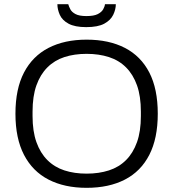

<svg xmlns="http://www.w3.org/2000/svg" viewBox="-20 -888 831 920"><path d="M395 12Q289 12 212.5 -27.5Q136 -67 95 -146Q54 -225 54 -343Q54 -462 95 -540.5Q136 -619 212.5 -658.5Q289 -698 395 -698Q502 -698 578.5 -658.5Q655 -619 695.5 -540.5Q736 -462 736 -343Q736 -225 695.5 -146Q655 -67 578.5 -27.5Q502 12 395 12ZM395 -56Q454 -56 502 -71.5Q550 -87 584 -121Q618 -155 636.5 -207Q655 -259 655 -332V-353Q655 -427 636.5 -479Q618 -531 584 -565Q550 -599 502 -614.5Q454 -630 395 -630Q336 -630 288.5 -614.5Q241 -599 207 -565Q173 -531 154.5 -479Q136 -427 136 -353V-332Q136 -259 154.5 -207Q173 -155 207 -121Q241 -87 288.5 -71.5Q336 -56 395 -56ZM393 -758Q339 -758 308.5 -774.5Q278 -791 266.5 -817Q255 -843 255 -868H307Q310 -857 317 -843.5Q324 -830 342 -820.5Q360 -811 394 -811Q430 -811 448.5 -820.5Q467 -830 474.5 -843.5Q482 -857 483 -868H535Q535 -843 522.5 -817Q510 -791 479.5 -774.5Q449 -758 393 -758Z"/></svg>

Font: Archivo SemiBold Light
Style: Regular
Weight: 300
Version: Version 2.001